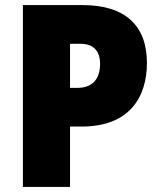

<svg xmlns="http://www.w3.org/2000/svg" viewBox="-20 -734 631 754"><path d="M305 -714H70V0H255V-237H301C488 -237 557 -352 557 -487C557 -632 473 -714 305 -714ZM296 -562C348 -562 373 -533 373 -483C373 -414 333 -389 285 -389H255V-562Z"/></svg>

Font: Noto Sans Armenian SemiCondensed Black
Style: Regular
Weight: 900
Width: 4
Designer: Monotype Design Team
Foundry: Monotype Imaging Inc.
Version: Version 2.008